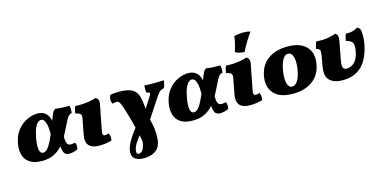

<svg xmlns="http://www.w3.org/2000/svg" viewBox="-87 -1206 3866 1941"><g transform="rotate(-15 1846.0 -235.5)"><path d="M222 9Q138 9 92 -23.5Q46 -56 32 -109.5Q18 -163 30 -227Q46 -310 89.5 -363Q133 -416 189 -441.5Q245 -467 296 -467Q402 -467 424 -357Q444 -412 455.5 -435Q467 -458 488 -467Q514 -461 555.5 -459.5Q597 -458 631 -458Q637 -442 637 -421.5Q637 -401 635 -381Q607 -377 592 -354.5Q577 -332 551 -279Q537 -251 523.5 -224Q510 -197 496 -172Q496 -128 503.5 -108Q511 -88 522 -83Q533 -78 544 -78Q559 -78 571 -80.5Q583 -83 591 -83Q604 -62 596 -13Q574 -2 550 3.5Q526 9 508 9Q466 9 452.5 -18Q439 -45 437 -87Q398 -43 346.5 -17Q295 9 222 9ZM222 -234Q208 -158 215 -113.5Q222 -69 254 -69Q284 -69 312.5 -110Q341 -151 375 -232Q374 -304 364.5 -339Q355 -374 341.5 -385Q328 -396 316 -396Q302 -396 284.5 -383Q267 -370 251 -335.5Q235 -301 222 -234Z M819 9Q746 9 713 -27Q680 -63 695 -141L725 -296Q732 -331 721.5 -344.5Q711 -358 668 -368Q670 -385 674.5 -405Q679 -425 688 -441Q738 -438 782 -442Q826 -446 859 -453.5Q892 -461 908 -467Q925 -457 932 -439.5Q939 -422 934 -396L882 -129Q872 -78 902 -78Q926 -78 942 -87Q950 -72 952.5 -53Q955 -34 951 -10Q931 -3 895 3Q859 9 819 9Z M1225 249Q1153 249 1123 217Q1093 185 1106 125Q1124 47 1220 -72Q1210 -112 1196.5 -162Q1183 -212 1168.5 -258.5Q1154 -305 1142 -334Q1132 -359 1122.5 -367Q1113 -375 1098.5 -373.5Q1084 -372 1056 -367Q1046 -389 1047 -413.5Q1048 -438 1059 -458Q1081 -463 1105.5 -464.5Q1130 -466 1153 -466Q1219 -466 1259 -453Q1299 -440 1321 -413Q1343 -386 1353 -342Q1357 -324 1361 -294Q1365 -264 1368 -228Q1382 -252 1397 -275.5Q1412 -299 1432 -330Q1454 -363 1450 -372.5Q1446 -382 1417 -386Q1414 -398 1414 -419.5Q1414 -441 1416 -461Q1452 -458 1514 -458Q1577 -458 1619 -461Q1618 -441 1612.5 -420Q1607 -399 1599 -383Q1567 -377 1550 -359.5Q1533 -342 1513 -312L1382 -112Q1403 -36 1406 28Q1409 92 1400 130Q1386 192 1338 220.5Q1290 249 1225 249ZM1163 152Q1161 167 1164 179Q1167 191 1186 191Q1227 191 1246 119Q1249 107 1250.5 95Q1252 83 1249.5 64Q1247 45 1240 13Q1214 45 1191.5 80Q1169 115 1163 152Z M1800 9Q1716 9 1670 -23.5Q1624 -56 1610 -109.5Q1596 -163 1608 -227Q1624 -310 1667.5 -363Q1711 -416 1767 -441.5Q1823 -467 1874 -467Q1980 -467 2002 -357Q2022 -412 2033.5 -435Q2045 -458 2066 -467Q2092 -461 2133.5 -459.5Q2175 -458 2209 -458Q2215 -442 2215 -421.5Q2215 -401 2213 -381Q2185 -377 2170 -354.5Q2155 -332 2129 -279Q2115 -251 2101.5 -224Q2088 -197 2074 -172Q2074 -128 2081.5 -108Q2089 -88 2100 -83Q2111 -78 2122 -78Q2137 -78 2149 -80.5Q2161 -83 2169 -83Q2182 -62 2174 -13Q2152 -2 2128 3.5Q2104 9 2086 9Q2044 9 2030.5 -18Q2017 -45 2015 -87Q1976 -43 1924.5 -17Q1873 9 1800 9ZM1800 -234Q1786 -158 1793 -113.5Q1800 -69 1832 -69Q1862 -69 1890.5 -110Q1919 -151 1953 -232Q1952 -304 1942.5 -339Q1933 -374 1919.5 -385Q1906 -396 1894 -396Q1880 -396 1862.5 -383Q1845 -370 1829 -335.5Q1813 -301 1800 -234Z M2397 9Q2324 9 2291 -27Q2258 -63 2273 -141L2303 -296Q2310 -331 2299.5 -344.5Q2289 -358 2246 -368Q2248 -385 2252.5 -405Q2257 -425 2266 -441Q2316 -438 2360 -442Q2404 -446 2437 -453.5Q2470 -461 2486 -467Q2503 -457 2510 -439.5Q2517 -422 2512 -396L2460 -129Q2450 -78 2480 -78Q2504 -78 2520 -87Q2528 -72 2530.5 -53Q2533 -34 2529 -10Q2509 -3 2473 3Q2437 9 2397 9ZM2483 -526Q2430 -526 2387 -549Q2400 -592 2410 -631Q2420 -670 2424 -708Q2474 -720 2521 -720Q2565 -720 2593 -709Q2559 -662 2530.5 -614Q2502 -566 2483 -526Z M2847 9Q2712 9 2651.5 -57.5Q2591 -124 2607 -230Q2624 -343 2704 -405Q2784 -467 2914 -467Q3045 -467 3108 -402Q3171 -337 3154 -227Q3138 -115 3057.5 -53Q2977 9 2847 9ZM2858 -63Q2890 -63 2916.5 -103Q2943 -143 2955 -224Q2966 -301 2952 -348Q2938 -395 2901 -395Q2866 -395 2842.5 -352Q2819 -309 2808 -238Q2795 -153 2809.5 -108Q2824 -63 2858 -63Z M3369 7Q3277 7 3232.5 -37.5Q3188 -82 3207 -188L3223 -277Q3229 -310 3229 -327.5Q3229 -345 3220.5 -353.5Q3212 -362 3189 -368Q3191 -385 3196 -405Q3201 -425 3211 -441Q3287 -436 3340 -446.5Q3393 -457 3415 -467Q3448 -448 3439 -396L3402 -200Q3393 -154 3396 -132Q3399 -110 3410.5 -103Q3422 -96 3436 -96Q3487 -96 3522.5 -134Q3558 -172 3571 -250Q3580 -303 3567 -329Q3554 -355 3500 -368Q3502 -385 3507 -405Q3512 -425 3521 -441Q3565 -436 3598 -448Q3631 -460 3644 -470Q3661 -461 3670 -449.5Q3679 -438 3680 -409Q3681 -390 3681 -359Q3681 -328 3671 -280Q3642 -138 3567.5 -65.5Q3493 7 3369 7Z"/></g></svg>

Font: Vollkorn Black
Style: Italic
Weight: 900
Italic angle: -11°
Designer: Friedrich Althausen
Foundry: Friedrich Althausen
Version: Version 5.000; ttfautohint (v1.8.3)